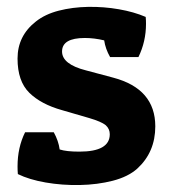

<svg xmlns="http://www.w3.org/2000/svg" viewBox="-20 -528 491 556"><path d="M225.6 -418Q159.7 -418 159.7 -378.9Q159.7 -341.8 229 -324.2L307.6 -303.2Q429.7 -271 429.7 -162.1Q429.7 -87.4 377.4 -39.6Q351.1 -16.1 306.6 -4.6Q262.2 6.8 211.2 7.8Q160.2 8.8 112.3 0.5Q64.5 -7.8 31.7 -23.9Q31.2 -29.3 31 -34.9Q30.8 -40.5 30.8 -45.9Q30.8 -101.1 52.7 -145H135.7Q149.4 -120.1 152.8 -95.2Q171.9 -88.9 210 -88.9Q297.9 -88.9 297.9 -139.2Q297.9 -154.8 286.1 -165.5Q273.4 -175.8 238.8 -186L159.7 -209Q98.6 -226.1 64.7 -259.5Q30.8 -293 30.8 -358.4Q30.8 -424.3 84 -465.8Q110.4 -486.8 150.1 -497.1Q189.9 -507.3 235.4 -508.1Q280.8 -508.8 324.2 -501.2Q367.7 -493.7 401.9 -479Q402.3 -474.1 402.6 -469.2Q402.8 -464.4 402.8 -459Q402.8 -407.7 380.9 -362.8H298.8Q285.2 -386.7 281.7 -411.1Q252.9 -418 225.6 -418Z"/></svg>

Font: Odor Mean Chey
Style: Regular
Weight: 400
Designer: Danh Hong
Version: Version 8.002; ttfautohint (v1.8.3)